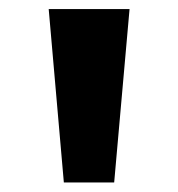

<svg xmlns="http://www.w3.org/2000/svg" viewBox="-20 -860 382 412"><path d="M117 -468.5 84.5 -840.5H258L225 -468.5Z"/></svg>

Font: Spartan Thin ExtraBold
Style: Regular
Weight: 800
Version: Version 1.004